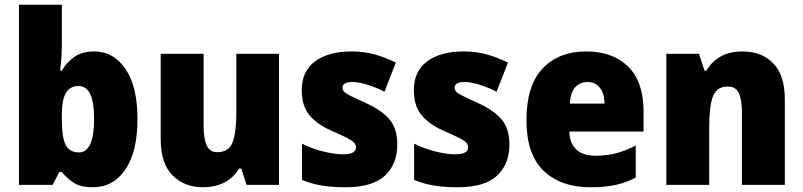

<svg xmlns="http://www.w3.org/2000/svg" viewBox="-20 -780 3389 810"><path d="M241 -588Q241 -564 239 -537Q237 -510 234 -482H241Q262 -519 295 -541Q328 -563 378 -563Q459 -563 509.5 -489Q560 -415 560 -278Q560 -140 509 -65Q458 10 372 10Q322 10 293.5 -7.5Q265 -25 241 -54H230L202 0H60V-760H241ZM312 -417Q275 -417 258 -388Q241 -359 241 -298V-269Q241 -201 257 -169Q273 -137 313 -137Q377 -137 377 -280Q377 -417 312 -417Z M1157 -553V0H1020L998 -69H988Q964 -28 924.5 -9Q885 10 836 10Q758 10 708 -40Q658 -90 658 -193V-553H839V-249Q839 -195 852 -166.5Q865 -138 896 -138Q946 -138 961.5 -180.5Q977 -223 977 -300V-553Z M1656 -170Q1656 -87 1603.5 -38.5Q1551 10 1438 10Q1386 10 1342 3.5Q1298 -3 1254 -21V-174Q1298 -152 1345.5 -140.5Q1393 -129 1427 -129Q1482 -129 1482 -158Q1482 -169 1474 -178Q1466 -187 1443.5 -198.5Q1421 -210 1377 -229Q1315 -257 1284 -296Q1253 -335 1253 -400Q1253 -480 1309.5 -521.5Q1366 -563 1463 -563Q1514 -563 1558.5 -551Q1603 -539 1650 -516L1602 -393Q1567 -411 1530.5 -422.5Q1494 -434 1467 -434Q1425 -434 1425 -410Q1425 -400 1432.5 -392.5Q1440 -385 1461 -374.5Q1482 -364 1524 -345Q1588 -316 1622 -277.5Q1656 -239 1656 -170Z M2129 -170Q2129 -87 2076.5 -38.5Q2024 10 1911 10Q1859 10 1815 3.5Q1771 -3 1727 -21V-174Q1771 -152 1818.5 -140.5Q1866 -129 1900 -129Q1955 -129 1955 -158Q1955 -169 1947 -178Q1939 -187 1916.5 -198.5Q1894 -210 1850 -229Q1788 -257 1757 -296Q1726 -335 1726 -400Q1726 -480 1782.5 -521.5Q1839 -563 1936 -563Q1987 -563 2031.5 -551Q2076 -539 2123 -516L2075 -393Q2040 -411 2003.5 -422.5Q1967 -434 1940 -434Q1898 -434 1898 -410Q1898 -400 1905.5 -392.5Q1913 -385 1934 -374.5Q1955 -364 1997 -345Q2061 -316 2095 -277.5Q2129 -239 2129 -170Z M2453 -563Q2565 -563 2630 -499Q2695 -435 2695 -310V-225H2382Q2383 -177 2410.5 -150Q2438 -123 2493 -123Q2540 -123 2579.5 -133.5Q2619 -144 2662 -166V-31Q2623 -10 2578 0Q2533 10 2470 10Q2346 10 2273.5 -59.5Q2201 -129 2201 -273Q2201 -419 2269 -491Q2337 -563 2453 -563ZM2459 -434Q2428 -434 2407.5 -413Q2387 -392 2384 -343H2530Q2530 -385 2511 -409.5Q2492 -434 2459 -434Z M3112 -563Q3193 -563 3242 -513Q3291 -463 3291 -360V0H3110V-304Q3110 -359 3097 -387Q3084 -415 3050 -415Q3004 -415 2988 -374Q2972 -333 2972 -246V0H2791V-553H2929L2952 -482H2960Q2983 -521 3021 -542Q3059 -563 3112 -563Z"/></svg>

Font: Noto Sans SemiCondensed Black
Style: Regular
Weight: 900
Width: 4
Designer: Monotype Design Team
Foundry: Monotype Imaging Inc.
Version: Version 2.013; ttfautohint (v1.8.4.7-5d5b)